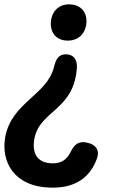

<svg xmlns="http://www.w3.org/2000/svg" viewBox="-106 -578 641 884"><path d="M198 -328C165 -328 152 -308 143 -271C111 -139 -52 -108 -82 53C-102 167 -42 283 130 286C249 288 312 232 341 150C354 112 333 86 295 79L292 78C256 71 236 87 219 122C201 159 174 174 138 174C61 174 40 123 53 57C80 -71 234 -70 248 -265C251 -306 230 -328 198 -328ZM128 -474C126 -420 160 -391 206 -391C253 -391 288 -421 292 -474C295 -529 259 -558 212 -558C165 -558 131 -526 128 -474Z"/></svg>

Font: 寒蝉团圆体 Round
Style: Regular
Weight: 500
Designer: 寒蝉字型
Version: Version 2.700;Glyphs 3.1.1 (3135)